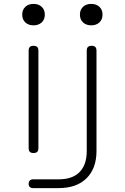

<svg xmlns="http://www.w3.org/2000/svg" viewBox="-20 -785 640 985"><path d="M150 180Q139 180 133 174.5Q127 169 127 158Q127 147 133 141Q139 135 150 135H281Q352 135 388.5 97.5Q425 60 425 -10V-525Q425 -538 431 -544Q437 -550 450 -550Q463 -550 469 -544Q475 -538 475 -525V-10Q475 79 424 129.5Q373 180 281 180ZM127 -25V-525Q127 -538 133 -544Q139 -550 152 -550Q165 -550 171 -544Q177 -538 177 -525V-25Q177 -12 171 -6Q165 0 152 0Q139 0 133 -6Q127 -12 127 -25ZM152 -655Q126 -655 110 -670Q94 -685 94 -710Q94 -735 110 -750Q126 -765 152 -765Q178 -765 194 -750Q210 -735 210 -710Q210 -685 194 -670Q178 -655 152 -655ZM448 -655Q422 -655 406 -670Q390 -685 390 -710Q390 -735 406 -750Q422 -765 448 -765Q474 -765 490 -750Q506 -735 506 -710Q506 -685 490 -670Q474 -655 448 -655Z"/></svg>

Font: Maple Mono Thin
Style: Regular
Weight: 250
Monospace: yes
Designer: subframe7536
Version: Version 7.000